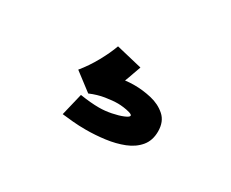

<svg xmlns="http://www.w3.org/2000/svg" viewBox="-55 -142 710 589"><g transform="rotate(30 300.0 152.5)"><path d="M230 17 322 39Q318 49 312.5 65.5Q307 82 301 97Q316 95 334 95Q363 95 393.5 102Q424 109 445.5 128Q467 147 467 182Q467 214 449.5 235Q432 256 403 267.5Q374 279 339.5 283.5Q305 288 272 288Q247 288 225.5 286Q204 284 187 282L206 203Q244 209 273 209Q294 209 316.5 204.5Q339 200 354.5 193.5Q370 187 370 182Q370 178 360 175Q350 172 338 170.5Q326 169 318 169Q299 169 274 173Q249 177 223 188L160 140Q183 112 201.5 78.5Q220 45 230 17Z"/></g></svg>

Font: Mochiy Pop One
Style: Regular
Weight: 400
Designer: FONTDASU
Foundry: FONTDASU / Google Inc. / Adobe
Version: Version 2.000